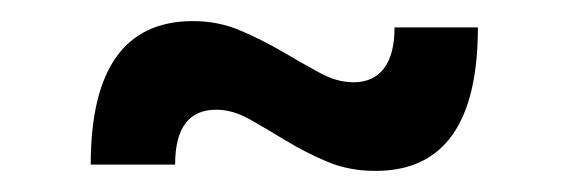

<svg xmlns="http://www.w3.org/2000/svg" viewBox="-20 -412 538 182"><path d="M433 -386Q433 -250 336 -250Q310.5 -250 289.5 -259Q268.5 -268 250.5 -279Q232.5 -290 216.5 -299Q200.5 -308 185 -308Q146 -308 146 -256H66Q66 -392 163 -392Q187 -392 208 -383Q229 -374 247.8 -363Q266.5 -352 283 -343Q299.5 -334 315 -334Q334 -334 344 -347.2Q354 -360.5 354 -386Z"/></svg>

Font: Argentum Sans
Style: Regular
Weight: 400
Designer: Julieta Ulanovsky, Owen Earl, Chris M. Simpson, Rasmus Andersson, Cristiano Sobral
Foundry: The Argentum Sans Project Authors
Version: Version 3.135; ttfautohint (v1.8.4.7-5d5b-dirty)